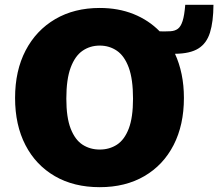

<svg xmlns="http://www.w3.org/2000/svg" viewBox="-20 -766 920 796"><path d="M393.5 10Q286 10 207.2 -35.8Q128.5 -81.5 85.5 -164.5Q42.5 -247.5 42.5 -360Q42.5 -473 86.2 -556.8Q130 -640.5 209 -686.8Q288 -733 393.5 -733Q470.5 -733 533.5 -707.8Q596.5 -682.5 642 -636Q668 -635.5 686.5 -636.5Q705 -637.5 717.2 -646.5Q729.5 -655.5 737 -678.8Q744.5 -702 748 -746H865Q864.5 -675.5 850.5 -630.8Q836.5 -586 802.2 -564.8Q768 -543.5 705.5 -543Q723.5 -504 733 -458Q742.5 -412 742.5 -360Q742.5 -248 699.8 -164.8Q657 -81.5 578.5 -35.8Q500 10 393.5 10ZM393.5 -146Q433.5 -146 464.8 -166.2Q496 -186.5 513.8 -232.8Q531.5 -279 531.5 -357Q531.5 -437.5 513.8 -485.8Q496 -534 464.8 -555.5Q433.5 -577 393.5 -577Q353.5 -577 322.2 -555.5Q291 -534 273 -485.8Q255 -437.5 255 -357Q255 -279 273 -232.8Q291 -186.5 322.2 -166.2Q353.5 -146 393.5 -146Z"/></svg>

Font: Public Sans Thin Black
Style: Regular
Weight: 900
Version: Version 2.001